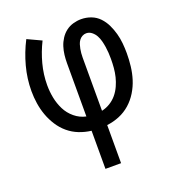

<svg xmlns="http://www.w3.org/2000/svg" viewBox="-133 -636 866 947"><g transform="rotate(-20 300.0 -162.5)"><path d="M259 205V5Q226 1 195.5 -11Q165 -23 140 -44Q115 -65 97 -93Q79 -121 68 -151.5Q57 -182 52 -214.5Q47 -247 47 -280Q47 -345 64 -408.5Q81 -472 111 -530L184 -496Q159 -446 144.5 -391.5Q130 -337 130 -281Q130 -247 136.5 -214Q143 -181 158 -151Q173 -121 199.5 -99Q226 -77 259 -70V-350Q259 -371 261.5 -392.5Q264 -414 270.5 -434.5Q277 -455 289 -473.5Q301 -492 318 -505Q335 -518 356 -524Q377 -530 398 -530Q425 -530 450 -520.5Q475 -511 493 -492Q511 -473 522.5 -449Q534 -425 541 -399.5Q548 -374 550.5 -347.5Q553 -321 553 -295Q553 -261 549 -227Q545 -193 535 -161Q525 -129 507 -99.5Q489 -70 463.5 -47.5Q438 -25 406.5 -12Q375 1 341 5V205ZM341 -70Q364 -75 384.5 -87.5Q405 -100 420 -118Q435 -136 445 -158Q455 -180 460.5 -202.5Q466 -225 468 -248.5Q470 -272 470 -296Q470 -312 469 -328Q468 -344 465.5 -360Q463 -376 459 -391.5Q455 -407 447.5 -421Q440 -435 427 -445.5Q414 -456 398 -456Q387 -456 377 -450.5Q367 -445 360.5 -436Q354 -427 350.5 -416Q347 -405 345 -394Q343 -383 342 -372Q341 -361 341 -350Z"/></g></svg>

Font: Iosevka Mono
Style: Regular
Weight: 400
Designer: Belleve Invis
Foundry: Belleve Invis
Version: Version 11.1.1